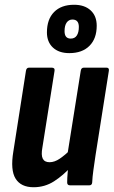

<svg xmlns="http://www.w3.org/2000/svg" viewBox="-20 -778 477 806"><path d="M121 8Q68 8 45.5 -28Q23 -64 36 -142L89 -481Q91 -494 102 -494H197Q211 -494 209 -481L158 -159Q152 -127 159.5 -112Q167 -97 188 -97Q209 -97 231 -112Q253 -127 279 -152L281 -81Q246 -42 207 -17Q168 8 121 8ZM274 0Q262 0 262 -12Q262 -30 264 -52.5Q266 -75 268 -94L263 -129L319 -481Q321 -494 332 -494H427Q439 -494 437 -481L381 -126Q376 -92 372 -63.5Q368 -35 367 -12Q366 0 355 0ZM271 -555Q227 -555 202 -578.5Q177 -602 177 -642Q177 -697 207 -727.5Q237 -758 291 -758Q335 -758 360.5 -734.5Q386 -711 386 -670Q386 -616 355.5 -585.5Q325 -555 271 -555ZM277 -616Q294 -616 302.5 -629Q311 -642 311 -665Q311 -696 284 -696Q269 -696 260 -683.5Q251 -671 251 -647Q251 -616 277 -616Z"/></svg>

Font: Sofia Sans Condensed ExtraBold
Style: Italic
Weight: 800
Italic angle: -9°
Version: Version 4.100